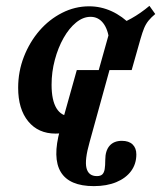

<svg xmlns="http://www.w3.org/2000/svg" viewBox="-20 -450 567 663"><path d="M171.8 11.3Q112.1 11.3 77.4 -31Q42.7 -73.4 42.7 -146.8Q42.7 -203.2 62.5 -254Q82.3 -304.8 116.1 -344Q150 -383.1 194.4 -405.6Q238.7 -428.2 287.9 -428.2Q328.2 -428.2 365.3 -411.3Q402.4 -394.4 434.7 -361.3L357.3 -309.7Q353.2 -348.4 336.3 -370.2Q319.4 -391.9 292.7 -391.9Q266.9 -391.9 242.7 -372.2Q218.5 -352.4 199.6 -319Q180.6 -285.5 169.4 -243.5Q158.1 -201.6 158.1 -157.3Q158.1 -104 175 -76.2Q191.9 -48.4 224.2 -48.4Q246 -48.4 264.9 -62.1Q283.9 -75.8 300 -104L301.6 -89.5Q279.8 -39.5 247.2 -14.1Q214.5 11.3 171.8 11.3ZM321 -208.1 362.1 -354.8Q401.6 -368.5 433.5 -386.3Q465.3 -404 496 -429.8L516.1 -401.6Q502.4 -390.3 493.1 -379Q483.9 -367.7 477.8 -353.2Q471.8 -338.7 465.3 -316.1L434.7 -208.1ZM289.5 40.3Q271.8 102.4 278.6 130.2Q285.5 158.1 314.5 158.1Q327.4 158.1 333.5 152Q339.5 146 341.5 133.9Q343.5 121.8 343.5 102.4Q343.5 70.2 358.5 53.2Q373.4 36.3 400.8 36.3Q425 36.3 437.9 48.8Q450.8 61.3 450.8 83.1Q450.8 116.1 432.7 140.7Q414.5 165.3 381.5 179Q348.4 192.7 304 192.7Q219.4 192.7 189.9 144Q160.5 95.2 187.1 -0.8L245.2 -208.1H358.1Z"/></svg>

Font: Playfair 9pt
Style: Bold Italic
Weight: 700
Italic angle: -15.6°
Designer: Claus Eggers Sørensen
Foundry: Claus Eggers Sørensen
Version: Version 2.203